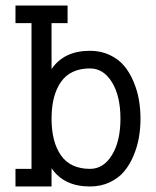

<svg xmlns="http://www.w3.org/2000/svg" viewBox="-20 -674 570 702"><path d="M309.1 -56.6Q358.4 -56.6 389.4 -107.2Q420.4 -157.7 420.4 -240.2Q420.4 -322.8 389.4 -373.3Q358.4 -423.8 309.1 -423.8Q237.8 -423.8 203.1 -374.8Q168.5 -325.7 168.5 -240.2Q168.5 -154.8 203.1 -105.7Q237.8 -56.6 309.1 -56.6ZM36.6 7.8V-56.6H95.2V-589.4H36.6V-653.8H227.1V-589.4H168.5V-421.4Q213.9 -488.3 309.1 -488.3Q348.6 -488.3 380.9 -473.1Q413.1 -458 433.6 -433.6Q454.1 -409.2 468 -376.2Q481.9 -343.3 487.8 -309.6Q493.7 -275.9 493.7 -240.2Q493.7 -204.6 487.8 -170.9Q481.9 -137.2 468 -104.2Q454.1 -71.3 433.6 -46.9Q413.1 -22.5 380.9 -7.3Q348.6 7.8 309.1 7.8Q213.4 7.8 168.5 -59.1V7.8Z"/></svg>

Font: AzarMehrMonospaced
Style: SerifBold
Weight: 1
Designer: Amin Abedi
Version: Version 1.00